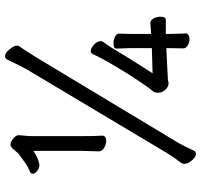

<svg xmlns="http://www.w3.org/2000/svg" viewBox="-38 -718 806 770"><g transform="rotate(-90 365.0 -333.0)"><path d="M186 -310Q171 -310 157 -318.5Q143 -327 143 -340V-341L145 -411V-602Q129 -592 117.5 -586.5Q106 -581 94 -579Q92 -578 88 -578Q76 -578 64.5 -587Q53 -596 53 -605Q53 -612 62 -616Q80 -623 95 -633.5Q110 -644 135 -663Q139 -667 150 -680.5Q161 -694 170 -694Q181 -694 194.5 -683Q208 -672 208 -660Q208 -655 206 -639Q204 -619 204 -603V-416Q204 -355 206 -326V-325Q206 -318 200.5 -314Q195 -310 186 -310ZM509 -703Q515 -716 524 -716Q537 -716 552 -698Q567 -680 567 -667Q567 -664 565 -660Q548 -635 522 -594L179 -24Q167 -4 146 41Q142 50 133 50Q121 50 107 34Q93 18 93 3Q93 -5 97 -10Q116 -34 133 -61L472 -629Q484 -649 509 -703ZM615 -13Q616 -4 616 9Q616 16 609.5 20Q603 24 593 24Q580 24 568 17Q556 10 556 -1L557 -56V-69L436 -63Q430 -63 418 -60H416Q402 -60 390 -73Q378 -86 378 -102Q378 -114 382 -120Q387 -127 392 -132.5Q397 -138 400 -143Q441 -201 479 -264.5Q517 -328 533 -364Q537 -372 545 -372Q557 -372 571 -359Q585 -346 585 -332Q585 -326 581 -321Q565 -299 561 -292Q514 -213 456 -124L557 -127V-214L555 -269Q555 -281 577 -281Q590 -281 602.5 -275Q615 -269 615 -260L614 -214V-130L658 -133Q669 -133 676 -120Q683 -107 683 -92Q683 -71 670 -71H614V-55Z"/></g></svg>

Font: Fusion Kai T
Style: Regular
Weight: 400
Designer: Fontworks Inc.
Version: Version 24.134;May 13, 2024